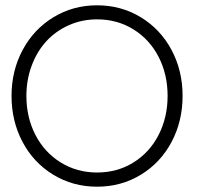

<svg xmlns="http://www.w3.org/2000/svg" viewBox="-20 -692 752 724"><path d="M23.5 -330.5Q23.5 -425.5 65.5 -503.8Q107.5 -582 181.5 -627Q255.5 -672 346 -672Q436.5 -672 510.8 -627Q585 -582 626.8 -503.8Q668.5 -425.5 668.5 -330.5Q668.5 -235 627 -156.8Q585.5 -78.5 511.2 -33.2Q437 12 346 12Q255 12 180.8 -33.2Q106.5 -78.5 65 -156.8Q23.5 -235 23.5 -330.5ZM79.5 -330.5Q79.5 -249.5 113.5 -183.5Q147.5 -117.5 208.8 -79.5Q270 -41.5 346 -41.5Q422.5 -41.5 483.5 -79.5Q544.5 -117.5 578.2 -183.5Q612 -249.5 612 -330.5Q612 -411.5 578.2 -477.2Q544.5 -543 483.5 -581Q422.5 -619 346 -619Q289 -619 239.2 -596.8Q189.5 -574.5 154.5 -536.2Q119.5 -498 99.5 -444.5Q79.5 -391 79.5 -330.5Z"/></svg>

Font: League Spartan Light
Style: Regular
Weight: 277
Foundry: The League of Moveable Type
Version: Version 2.002